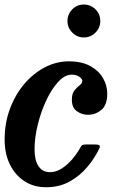

<svg xmlns="http://www.w3.org/2000/svg" viewBox="-23 -796 506 828"><path d="M439.5 -392Q439.5 -343 414 -322Q388.5 -301 356.5 -301Q329.5 -301 308 -316.8Q286.5 -332.5 287 -366.5Q287 -392.5 298.2 -406.2Q309.5 -420 320.5 -428.2Q331.5 -436.5 332 -447Q332 -455.5 319.2 -464.8Q306.5 -474 286 -474Q256.5 -474 228 -443Q199.5 -412 176.5 -363Q153.5 -314 139.8 -258Q126 -202 126 -152Q126 -104.5 143.2 -79Q160.5 -53.5 192.5 -53.5Q219 -53.5 244 -69.8Q269 -86 289.5 -110.5Q310 -135 323.5 -159.5Q327 -167 331.5 -170Q336 -173 348.5 -173H385.5Q400.5 -173 405.2 -169.5Q410 -166 405 -155Q386 -115 354.2 -76.8Q322.5 -38.5 278 -13.5Q233.5 11.5 175.5 11.5Q122.5 11.5 82.2 -14.8Q42 -41 19.5 -87.2Q-3 -133.5 -3 -194Q-3 -265.5 20 -327Q43 -388.5 82 -434.2Q121 -480 170.8 -505.8Q220.5 -531.5 273.5 -531.5Q329.5 -531.5 366.2 -511.2Q403 -491 421.2 -459.2Q439.5 -427.5 439.5 -392ZM338.5 -634.5Q309.5 -634.5 288.8 -655.5Q268 -676.5 268 -705.5Q268 -735 288.8 -755.8Q309.5 -776.5 338.5 -776.5Q368 -776.5 388.8 -755.8Q409.5 -735 409.5 -705.5Q409.5 -676.5 388.8 -655.5Q368 -634.5 338.5 -634.5Z"/></svg>

Font: Besley* Narrow Semi
Style: Italic
Weight: 600
Width: 4
Italic angle: -13°
Designer: Owen Earl
Foundry: indestructible type*
Version: Version 3.000; ttfautohint (v1.8.3)